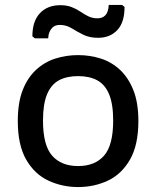

<svg xmlns="http://www.w3.org/2000/svg" viewBox="-20 -745 632 777"><path d="M296 12Q232 12 176 -14Q120 -40 86 -99Q52 -158 52 -255Q52 -329 71.5 -379.5Q91 -430 125.5 -462Q160 -494 204 -508Q248 -522 296 -522Q344 -522 388 -508Q432 -494 466 -462Q500 -430 520 -379.5Q540 -329 540 -255Q540 -158 506 -99Q472 -40 416.5 -14Q361 12 296 12ZM296 -73Q364 -73 401 -115Q438 -157 438 -257Q438 -324 421.5 -363.5Q405 -403 373.5 -420Q342 -437 296 -437Q250 -437 218.5 -420Q187 -403 170.5 -363.5Q154 -324 154 -257Q154 -157 191 -115Q228 -73 296 -73ZM224 -724Q250 -724 269.5 -716.5Q289 -709 304.5 -698.5Q320 -688 335.5 -680Q351 -672 369 -671Q418 -668 420 -725H474L484 -717Q484 -654 454.5 -623Q425 -592 377 -592Q342 -592 317 -604.5Q292 -617 271 -630Q250 -643 227 -644Q203 -646 189.5 -630.5Q176 -615 175 -590H121L111 -598Q111 -659 141.5 -691.5Q172 -724 224 -724Z"/></svg>

Font: AR One Sans Medium
Style: Regular
Weight: 500
Designer: Niteesh Yadav
Foundry: Niteesh Yadav
Version: Version 1.001;gftools[0.9.33]